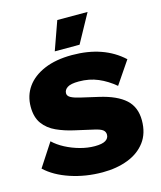

<svg xmlns="http://www.w3.org/2000/svg" viewBox="-129 -974 905 1077"><g transform="rotate(-15 323.5 -435.5)"><path d="M335 -670Q519 -670 630 -567L541 -436Q496 -474 445.5 -495.5Q395 -517 334 -517Q287 -517 267.5 -504Q248 -491 248 -471Q248 -455 267 -445Q286 -435 322 -427L422 -404Q522 -381 571 -336.5Q620 -292 620 -215Q620 -140 582.5 -90Q545 -40 480 -15Q415 10 333 10Q235 10 147.5 -19Q60 -48 6 -99L94 -234Q121 -208 160 -187.5Q199 -167 243 -155Q287 -143 328 -143Q371 -143 390.5 -155Q410 -167 410 -188Q410 -205 397 -215.5Q384 -226 348 -234L238 -259Q184 -271 138 -292Q92 -313 64.5 -350.5Q37 -388 37 -449Q37 -514 72 -563.5Q107 -613 174 -641.5Q241 -670 335 -670ZM307 -881H483L392 -715H248Z"/></g></svg>

Font: Work Sans ExtraBold
Style: Regular
Weight: 800
Designer: Wei Huang
Foundry: Wei Huang
Version: Version 2.012; ttfautohint (v1.8.3)